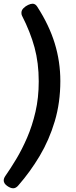

<svg xmlns="http://www.w3.org/2000/svg" viewBox="-29 -800 409 1031"><path d="M146 -780Q161 -780 171 -764Q235 -665 265 -567Q295 -469 295 -365Q295 -249 265 -148.5Q235 -48 184 37.5Q133 123 70 195Q57 211 42 211Q27 211 9 198Q-9 185 -9 169Q-9 158 -1 146Q27 106 58 54.5Q89 3 116.5 -60.5Q144 -124 161.5 -199.5Q179 -275 179 -363Q179 -462 156.5 -545Q134 -628 89 -716Q86 -722 86 -731Q86 -745 97 -756Q108 -767 122 -773.5Q136 -780 146 -780Z"/></svg>

Font: Asap Expanded Expanded Regular
Style: Bold Italic
Weight: 700
Width: 7
Italic angle: -6°
Designer: Pablo Cosgaya
Foundry: Omnibus-Type
Version: Version 3.001; ttfautohint (v1.8.4.7-5d5b)